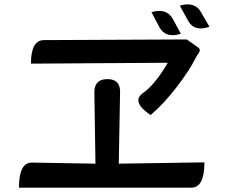

<svg xmlns="http://www.w3.org/2000/svg" viewBox="-20 -859 1040 881"><path d="M675 -803Q744 -824 773 -772L810 -704Q739 -682 711 -735L675 -803ZM805 -833Q874 -854 903 -802L941 -736Q871 -712 843 -764L805 -833ZM888 -642Q903 -632 892 -616Q883 -603 879 -595Q847 -532 788 -456Q729 -380 671 -331Q584 -390 632 -429Q689 -467 750 -571L122 -567Q122 -675 182 -675L837 -678ZM473 -496Q531 -496 531 -438L525 -108L918 -114Q918 2 858 2H67Q67 -114 127 -113L418 -108L413 -436Q413 -496 473 -496Z"/></svg>

Font: Swei Half Moon CJK TC
Style: Medium
Weight: 500
Version: Version 2.125